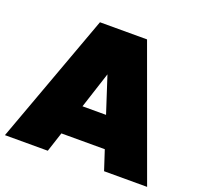

<svg xmlns="http://www.w3.org/2000/svg" viewBox="-123 -844 1020 981"><g transform="rotate(20 386.5 -354.0)"><path d="M539 0 504 -107H268L233 0H0L259 -708H515L773 0ZM450 -274 386 -471 322 -274Z"/></g></svg>

Font: Poppins Black
Style: Regular
Weight: 900
Designer: Ninad Kale (Devanagari), Jonny Pinhorn (Latin)
Foundry: Indian Type Foundry
Version: Version 3.200;PS 1.000;hotconv 16.6.54;makeotf.lib2.5.65590